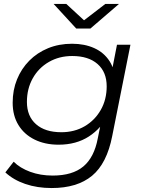

<svg xmlns="http://www.w3.org/2000/svg" viewBox="-20 -751 725 970"><path d="M241 199Q168 199 108 178.5Q48 158 7 120L49 66Q81 98 132.5 117Q184 136 246 136Q346 136 401 90Q456 44 474 -52L502 -190L529 -276L540 -366L571 -525H639L547 -64Q520 75 445 137Q370 199 241 199ZM276 -20Q207 -20 154.5 -46Q102 -72 73 -119.5Q44 -167 44 -232Q44 -296 66 -350Q88 -404 128 -444.5Q168 -485 223 -507.5Q278 -530 344 -530Q407 -530 456 -508Q505 -486 533.5 -442Q562 -398 562 -330Q563 -244 528 -173.5Q493 -103 429 -61.5Q365 -20 276 -20ZM290 -83Q356 -83 407.5 -113Q459 -143 489 -195.5Q519 -248 519 -315Q519 -387 473 -427.5Q427 -468 345 -468Q279 -468 227 -438Q175 -408 145.5 -355.5Q116 -303 116 -236Q116 -164 162 -123.5Q208 -83 290 -83ZM365 -607 251 -731H315L430 -625H374L512 -731H581L437 -607Z"/></svg>

Font: MOST Montserrat
Style: Italic
Weight: 400
Italic angle: -11.3°
Designer: Julieta Ulanovsky
Foundry: Julieta Ulanovsky
Version: Version 8.000;March 11, 2024;FontCreator 15.0.0.2926 64-bit